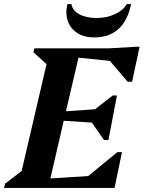

<svg xmlns="http://www.w3.org/2000/svg" viewBox="-47 -929 710 949"><path d="M-27 0 -22 -21 60 -84 183 -612 118 -671 123 -690H491L627 -698H643L606 -525H584L496 -628L341 -644L279 -379L423 -389L510 -457H531L489 -237H467L407 -323L268 -332L202 -47L389 -59L533 -177H556L519 0ZM418 -744Q369 -744 335.5 -765.5Q302 -787 288.5 -824Q275 -861 286 -909H306Q311 -877 345 -858.5Q379 -840 431 -840Q480 -840 521 -859Q562 -878 580 -909H601Q567 -744 418 -744Z"/></svg>

Font: Platypi SemiBold
Style: Italic
Weight: 600
Italic angle: -13°
Designer: David Sargent
Foundry: Bolt Cutter Type
Version: Version 1.200; ttfautohint (v1.8.4.7-5d5b)